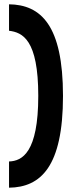

<svg xmlns="http://www.w3.org/2000/svg" viewBox="-20 -715 335 893"><path d="M22 36V158C169 156 273 61 273 -269C273 -598 170 -693 22 -695V-572C85 -564 158 -531 158 -269C158 -5 83 34 22 36Z"/></svg>

Font: Charger EcoBold
Style: Bold
Weight: 1000
Designer: Jasper
Foundry: Cannot Into Space Fonts
Version: Version 1.1